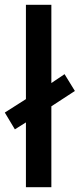

<svg xmlns="http://www.w3.org/2000/svg" viewBox="-30 -873 332 800"><path d="M78 -93V-363L32 -334L-10 -404L78 -460V-853H184V-527L239 -564L282 -494L184 -430V-93Z"/></svg>

Font: Noto Sans Kannada UI Medium
Style: Regular
Weight: 500
Designer: Jelle Bosma - Monotype Design Team
Foundry: Monotype Imaging Inc.
Version: Version 2.005; ttfautohint (v1.8.4.7-5d5b)